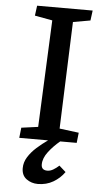

<svg xmlns="http://www.w3.org/2000/svg" viewBox="-62 -738 533 1009"><g transform="rotate(5 205.0 -233.5)"><path d="M59 0 65 -54 153 -66 178 -630 85 -647 92 -700H385L378 -647L287 -631L266 -67L368 -54L362 0H275Q241 28 215 62Q189 96 189 129Q189 159 221 159Q236 159 251.5 150Q267 141 282 127L317 158Q294 191 258 212Q222 233 177 233Q143 233 117 214Q91 195 91 157Q91 126 108.5 98Q126 70 153.5 45.5Q181 21 211 0Z"/></g></svg>

Font: Literata 7pt Medium
Style: Italic
Weight: 500
Italic angle: -2°
Designer: Latin by Veronika Burian and Jose Scaglione. Greek by Irene Vlachou. Cyrillic by Vera Evstafieva
Foundry: TypeTogether
Version: Version 3.002